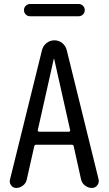

<svg xmlns="http://www.w3.org/2000/svg" viewBox="-20 -930 540 950"><path d="M246.1 -638.7 167 -286.1Q166 -283.2 168.5 -280.8Q170.9 -278.3 173.8 -278.3H320.3Q323.2 -278.3 325.7 -280.8Q328.1 -283.2 327.1 -286.1L248 -638.7Q248 -639.6 247.1 -639.6Q246.1 -639.6 246.1 -638.7ZM60.5 0Q44.9 0 35.2 -12.7Q25.4 -25.4 29.3 -41L187.5 -680.7Q192.4 -702.1 209.5 -716.3Q226.6 -730.5 249 -730.5Q271.5 -730.5 288.6 -716.3Q305.7 -702.1 310.5 -680.7L467.8 -43Q471.7 -26.4 461.4 -13.2Q451.2 0 434.6 0Q416 0 400.4 -12.2Q384.8 -24.4 380.9 -43L344.7 -206.1Q342.8 -213.9 335 -213.9H159.2Q151.4 -213.9 149.4 -206.1L112.3 -41Q108.4 -23.4 93.3 -11.7Q78.1 0 60.5 0ZM128.9 -910.2H369.1Q381.8 -910.2 390.6 -901.4Q399.4 -892.6 399.4 -879.9Q399.4 -867.2 390.6 -858.4Q381.8 -849.6 369.1 -849.6H128.9Q116.2 -849.6 107.4 -858.4Q98.6 -867.2 98.6 -879.9Q98.6 -892.6 107.4 -901.4Q116.2 -910.2 128.9 -910.2Z"/></svg>

Font: Rounded Mgen+ 1mn regular
Style: Regular
Weight: 400
Designer: [Source Han Sans]
Ryoko NISHIZUKA  (kana & ideographs); Paul D. Hunt (Latin, Greek & Cyrillic); Wenlong ZHANG  (bopomofo
Version: Version 1.059.20150602